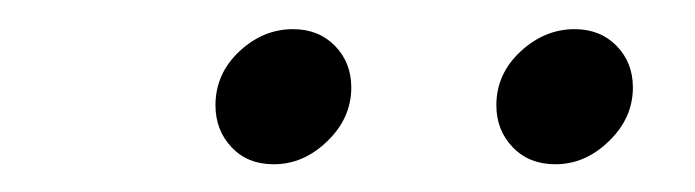

<svg xmlns="http://www.w3.org/2000/svg" viewBox="-20 -710 489 135"><path d="M172.5 -594.5Q193.5 -594.5 210.2 -610.8Q227 -627 227 -648.5Q227 -666 215.5 -677.8Q204 -689.5 186 -689.5Q165 -689.5 148.2 -673.8Q131.5 -658 131.5 -636Q131.5 -618.5 142.8 -606.5Q154 -594.5 172.5 -594.5ZM370.5 -594.5Q391.5 -594.5 408.2 -610.8Q425 -627 425 -648.5Q425 -666 413.5 -677.8Q402 -689.5 384 -689.5Q363 -689.5 346 -673.8Q329 -658 329 -636Q329 -618.5 340.5 -606.5Q352 -594.5 370.5 -594.5Z"/></svg>

Font: Anybody UltraCondensed Thin
Style: Bold Italic
Weight: 700
Italic angle: -10°
Version: Version 1.111